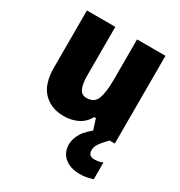

<svg xmlns="http://www.w3.org/2000/svg" viewBox="-184 -681 983 1048"><g transform="rotate(30 307.0 -156.5)"><path d="M554 -553V0H417L395 -69H385Q362 -28 323 -9Q284 10 236 10Q157 10 108 -40Q59 -90 59 -193V-553H238V-249Q238 -194 251 -166Q264 -138 295 -138Q345 -138 360 -180Q375 -222 375 -299V-553ZM462 95Q462 131 501 131Q514 131 528.5 128Q543 125 552 120V226Q537 231 517 235.5Q497 240 471 240Q411 240 375 210Q339 180 339 128Q339 94 361 57Q383 20 443 -22L521 0Q489 33 475.5 53Q462 73 462 95Z"/></g></svg>

Font: Noto Sans Hebrew SemiCondensed Black
Style: Regular
Weight: 900
Width: 4
Designer: Ben Nathan
Foundry: Google LLC
Version: Version 3.001; ttfautohint (v1.8.4.7-5d5b)